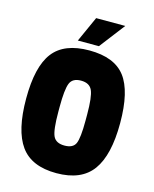

<svg xmlns="http://www.w3.org/2000/svg" viewBox="-120 -877 778 968"><g transform="rotate(15 269.0 -393.5)"><path d="M81.5 -556Q139 -631 270 -631Q401 -631 457.5 -557Q514 -483 514 -316.5Q514 -150 456 -70Q398 10 268 10Q138 10 81 -69Q24 -148 24 -314.5Q24 -481 81.5 -556ZM198 -317V-293Q198 -196 212.5 -165.5Q227 -135 271.5 -135Q316 -135 329 -164Q342 -193 342 -284V-316Q342 -408 327.5 -440.5Q313 -473 268.5 -473Q224 -473 211 -440.5Q198 -408 198 -317ZM412 -797 310 -664H200L260 -797Z"/></g></svg>

Font: Passion One
Style: Regular
Weight: 400
Designer: Alejandro Lo Celso
Foundry: Fontstage
Version: Version 1.002